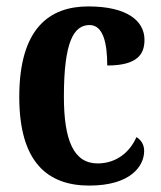

<svg xmlns="http://www.w3.org/2000/svg" viewBox="-20 -568 502 598"><path d="M258 10C386 10 429 -50 429 -98C429 -117 420 -132 405 -141C385 -95 343 -59 284 -59C210 -59 179 -130 179 -267C179 -439 210 -490 259 -490C302 -490 314 -432 314 -364C409 -364 430 -400 430 -444C430 -503 376 -548 255 -548C135 -548 40 -481 40 -266C40 -63 128 10 258 10Z"/></svg>

Font: Noto Serif Devanagari Condensed
Style: Bold
Weight: 700
Width: 3
Designer: Universal Thirst, Indian Type Foundry and the Monotype Design Team
Foundry: Monotype Imaging Inc.
Version: Version 2.004